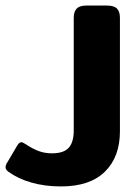

<svg xmlns="http://www.w3.org/2000/svg" viewBox="-152 -500 503 690"><path d="M-122 117Q-132 110 -132 101Q-132 93 -126 84L-90 23Q-83 11 -75 11Q-71 11 -60 18Q-36 34 -14 42.5Q8 51 35 51Q77 51 95 31Q113 11 113 -31V-436Q113 -458 123.5 -469Q134 -480 158 -480H233Q258 -480 268.5 -469Q279 -458 279 -436V-28Q279 64 225 117Q171 170 67 170Q9 170 -39.5 156Q-88 142 -122 117Z"/></svg>

Font: Mitr Medium
Style: Regular
Weight: 500
Designer: Thanarat Vachiruckul
Foundry: Cadson Demak
Version: Version 1.003